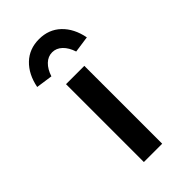

<svg xmlns="http://www.w3.org/2000/svg" viewBox="-235 -845 919 919"><g transform="rotate(-45 224.5 -385.5)"><path d="M163 0V-527H287V0ZM140 -603 56 -615Q70 -687 114 -729Q158 -771 224 -771Q290 -771 334 -729Q378 -687 392 -615L308 -603Q296 -640 274 -661Q252 -682 224 -682Q196 -682 174 -661Q152 -640 140 -603Z"/></g></svg>

Font: Lexend Peta Medium
Style: Regular
Weight: 500
Designer: Bonnie Shaver-Troup, Thomas Jockin
Foundry: Lexend
Version: Version 1.007